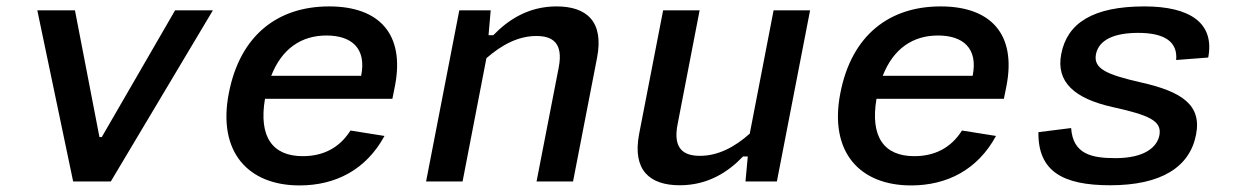

<svg xmlns="http://www.w3.org/2000/svg" viewBox="-20 -552 3760 584"><path d="M93.5 -520.5 202.5 0H317L627.5 -520.5H512.5L289.5 -135H282.5L208 -520.5Z M676 -268.5C641 -89 735.5 12 891 12C1000.5 12 1093.5 -35.5 1149.5 -138.5L1046 -155C1012 -101 961.5 -77 901 -77C808.5 -77 766.5 -136 786 -251.5H1173.5L1181.5 -291.5C1211.5 -447.5 1134.5 -532.5 981 -532.5C827 -532.5 710.5 -447 676 -268.5ZM805 -321.5C837.5 -404.5 897 -444 973 -444C1048.5 -444 1095.5 -406 1078.5 -321.5Z M1723 0 1796 -376C1817.5 -486.5 1764.5 -532.5 1673 -532.5C1588 -532.5 1526.5 -492.5 1480.5 -445H1466L1472.5 -520.5H1377L1276 0H1387L1459.5 -375C1506 -415.5 1556 -442.5 1611.5 -442.5C1659.5 -442.5 1694 -422.5 1679.5 -347L1612 0Z M1997 -520.5 1924 -144.5C1903 -34.5 1956 11.5 2047.5 11.5C2132.5 11.5 2194 -28 2240 -76H2254.5L2247.5 0H2343L2444 -520.5H2333L2260.5 -145.5C2214.5 -104.5 2164 -78 2109 -78C2061 -78 2026 -98 2041 -174L2108 -520.5Z M2536 -268.5C2501 -89 2595.5 12 2751 12C2860.5 12 2953.5 -35.5 3009.5 -138.5L2906 -155C2872 -101 2821.5 -77 2761 -77C2668.5 -77 2626.5 -136 2646 -251.5H3033.5L3041.5 -291.5C3071.5 -447.5 2994.5 -532.5 2841 -532.5C2687 -532.5 2570.5 -447 2536 -268.5ZM2665 -321.5C2697.5 -404.5 2757 -444 2833 -444C2908.5 -444 2955.5 -406 2938.5 -321.5Z M3461 -532.5C3304 -532.5 3226 -481.5 3208 -388C3191 -302 3249.5 -252 3363.5 -226.5C3474 -202 3515 -185 3506.5 -140.5C3499 -103 3459.5 -71 3373 -71C3301.5 -71 3243.5 -82.5 3238 -162.5L3138.5 -150C3137 -31 3212.5 11.5 3356.5 11.5C3512.5 11.5 3599 -44 3618 -142.5C3636 -234 3572.5 -274 3449.5 -301.5C3344.5 -325.5 3305.5 -343.5 3313.5 -387C3322.5 -431.5 3370 -452 3442 -452C3523 -452 3562.5 -424.5 3557.5 -369.5L3655 -377C3675 -481.5 3600.5 -532.5 3461 -532.5Z"/></svg>

Font: Monaspace Neon Medium
Style: Italic
Weight: 500
Italic angle: -11°
Designer: Riley Cran & the Lettermatic Team
Foundry: Lettermatic
Version: Version 1.200 (Monaspace Neon)